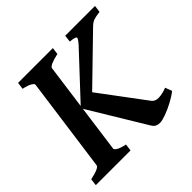

<svg xmlns="http://www.w3.org/2000/svg" viewBox="-162 -768 928 928"><g transform="rotate(-45 302.0 -304.0)"><path d="M606.4 -615.2 601.6 -579.6Q571.8 -575.7 557.6 -570.6Q543.5 -565.4 527.3 -549.3L285.2 -314H208L415.5 -536.1Q439.5 -562.5 436.3 -569.3Q433.1 -576.2 398.4 -579.6L402.8 -615.2ZM579.6 -61.5Q559.1 -44.9 529.3 -29.1Q499.5 -13.2 471.7 -3.2Q443.8 6.8 429.7 6.8Q416 6.8 406.2 2Q396.5 -2.9 387.7 -17.1L208 -314L285.2 -352.1L474.1 -99.1Q486.8 -82 512.9 -83.5Q539.1 -85 566.4 -96.2ZM318.4 -615.2 313.5 -579.6Q249.5 -565.4 246.6 -549.3L180.7 -65.4Q179.7 -59.6 193.1 -51Q206.5 -42.5 238.8 -35.6L233.9 0H-3.4L1 -35.6Q65.4 -49.3 67.4 -65.4L133.8 -549.3Q134.8 -555.2 121.1 -564Q107.4 -572.8 75.7 -579.6L80.6 -615.2Z"/></g></svg>

Font: Gentium Plus
Style: Bold Italic
Weight: 700
Italic angle: -8°
Designer: Victor Gaultney, Annie Olsen, Iska Routamaa, Becca Hirsbrunner
Foundry: SIL International
Version: Version 6.101